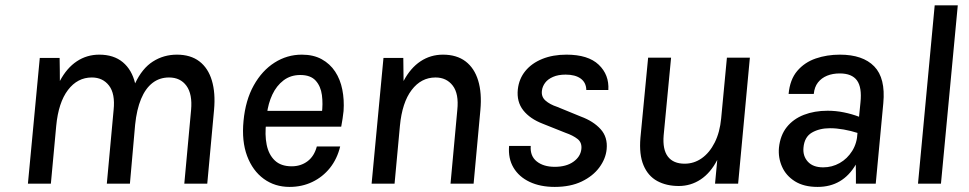

<svg xmlns="http://www.w3.org/2000/svg" viewBox="-20 -704 3714 736"><path d="M87 0 132.5 -482H208.5Q209 -459.5 209.2 -437.8Q209.5 -416 209.5 -393.5Q236 -443.5 274.5 -469Q313 -494.5 360.5 -494.5Q416 -494.5 450.8 -465.5Q485.5 -436.5 498 -384.5Q525 -442 566.2 -468.2Q607.5 -494.5 658 -494.5Q710.5 -494.5 744.2 -468.8Q778 -443 792.2 -395.2Q806.5 -347.5 800.5 -282.5L774.5 0H686.5L712.5 -282.5Q718 -343 694.8 -375Q671.5 -407 628 -407Q591.5 -407 564.5 -386Q537.5 -365 520.8 -324.8Q504 -284.5 498 -226L478 0H389.5L415.5 -282.5Q422 -344.5 398 -375.8Q374 -407 332 -407Q277 -407 240.5 -359Q204 -311 195.5 -221.5L175 0Z M1090 12.5Q1033.5 12.5 991 -18.5Q948.5 -49.5 927.2 -106.2Q906 -163 913.5 -240.5Q921 -320 952.8 -376.8Q984.5 -433.5 1032.5 -464Q1080.5 -494.5 1137 -494.5Q1181.5 -494.5 1213.2 -477Q1245 -459.5 1264.8 -429.5Q1284.5 -399.5 1292.2 -360.5Q1300 -321.5 1297 -278.5Q1295.5 -264.5 1293.2 -249Q1291 -233.5 1288 -218.5H976L1000.5 -235.5Q994.5 -188 1002.2 -149.5Q1010 -111 1033.5 -88.8Q1057 -66.5 1098 -66.5Q1133 -66.5 1158.8 -85.8Q1184.5 -105 1194.5 -142.5H1284Q1272.5 -95 1244.8 -60.2Q1217 -25.5 1177.2 -6.5Q1137.5 12.5 1090 12.5ZM1003 -266 983.5 -279H1238L1213.5 -267.5Q1218.5 -305.5 1214 -339.5Q1209.5 -373.5 1190 -395Q1170.5 -416.5 1131 -416.5Q1094 -416.5 1067 -396Q1040 -375.5 1024 -341.5Q1008 -307.5 1003 -266Z M1404.5 0 1450 -482H1526L1527 -393.5Q1553.5 -443.5 1592 -469Q1630.5 -494.5 1678 -494.5Q1730.5 -494.5 1764.5 -468.8Q1798.5 -443 1813 -395.2Q1827.5 -347.5 1821.5 -282.5L1795.5 0H1707L1733 -282.5Q1739.5 -344.5 1715.5 -375.8Q1691.5 -407 1649.5 -407Q1594.5 -407 1558 -359Q1521.5 -311 1513 -221.5L1492.5 0Z M2106.5 12.5Q2051 12.5 2010.2 -6.8Q1969.5 -26 1948.5 -61.2Q1927.5 -96.5 1931.5 -144.5H2014.5Q2011.5 -106 2037.5 -85.2Q2063.5 -64.5 2106.5 -64.5Q2150.5 -64.5 2177.8 -83.8Q2205 -103 2208.5 -132Q2211.5 -157.5 2194 -171.2Q2176.5 -185 2147.5 -195L2061 -229.5Q2011.5 -248.5 1985.8 -281.2Q1960 -314 1965 -361.5Q1969.5 -402 1993.8 -431.8Q2018 -461.5 2058.5 -478Q2099 -494.5 2151.5 -494.5Q2234.5 -494.5 2275 -456Q2315.5 -417.5 2312 -359H2227.5Q2227 -387.5 2206 -402.8Q2185 -418 2148.5 -418Q2119.5 -418 2099.8 -409.2Q2080 -400.5 2069.8 -386.8Q2059.5 -373 2057.5 -357.5Q2054 -333.5 2071 -318.5Q2088 -303.5 2115.5 -294.5L2207 -257Q2254.5 -239.5 2282.2 -209Q2310 -178.5 2305.5 -132Q2302 -95.5 2277.5 -62.2Q2253 -29 2209.8 -8.2Q2166.5 12.5 2106.5 12.5Z M2582 9Q2534.5 9 2499.2 -10.2Q2464 -29.5 2446.8 -70.5Q2429.5 -111.5 2435 -176L2464.5 -483H2552.5L2524 -185Q2519.5 -131 2540.2 -103.8Q2561 -76.5 2604.5 -76.5Q2640.5 -76.5 2670.2 -97.5Q2700 -118.5 2719.8 -157.8Q2739.5 -197 2744.5 -250.5L2766.5 -483H2854.5L2809.5 0H2721L2729.5 -91Q2704 -41.5 2666 -16.2Q2628 9 2582 9Z M3114 12.5Q3061.5 12.5 3027.2 -9Q2993 -30.5 2977.8 -65Q2962.5 -99.5 2966 -138Q2971 -185.5 2996 -216.8Q3021 -248 3061.5 -263.8Q3102 -279.5 3152.5 -279.5Q3184.5 -279.5 3215 -273.2Q3245.5 -267 3273 -256.5L3278.5 -311.5Q3284.5 -369 3265 -395.8Q3245.5 -422.5 3199 -422.5Q3172 -422.5 3150.5 -413.8Q3129 -405 3115.5 -387.8Q3102 -370.5 3099.5 -344H3003Q3008 -399 3036 -432Q3064 -465 3107 -479.8Q3150 -494.5 3199.5 -494.5Q3287.5 -494.5 3331.2 -449.5Q3375 -404.5 3366 -308.5L3337 0H3261Q3261 -18.5 3261 -36.5Q3261 -54.5 3260.5 -73Q3235.5 -30.5 3199 -9Q3162.5 12.5 3114 12.5ZM3135.5 -62.5Q3169.5 -62.5 3198.8 -79Q3228 -95.5 3246.8 -125.5Q3265.5 -155.5 3267 -194.5Q3242.5 -202.5 3214.5 -207.5Q3186.5 -212.5 3161.5 -212.5Q3121.5 -212.5 3092.5 -195.8Q3063.5 -179 3060 -138Q3057 -106 3076.8 -84.2Q3096.5 -62.5 3135.5 -62.5Z M3499 0 3563 -683.5H3651.5L3587 0Z"/></svg>

Font: Karla Medium
Style: Italic
Weight: 500
Italic angle: -8°
Designer: Jonathan Pinhorn
Version: Version 2.001